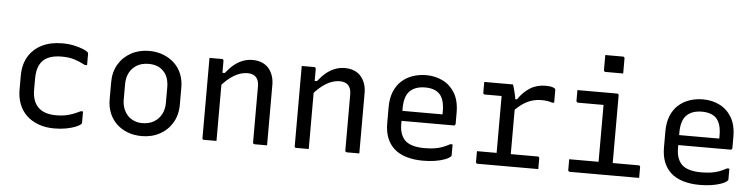

<svg xmlns="http://www.w3.org/2000/svg" viewBox="-47 -1003 4893 1244"><g transform="rotate(5 2400.0 -381.5)"><path d="M335 -543Q379 -543 414 -535Q449 -527 472 -517.5Q495 -508 502 -500Q506 -497 506.5 -494.5Q507 -492 507 -489Q507 -471 507 -453Q507 -435 507 -416H492Q457 -435 421.5 -446Q386 -457 339 -457Q285 -457 249.5 -440.5Q214 -424 196.5 -389Q179 -354 179 -301V-226Q179 -189 189 -161Q199 -133 218 -114Q237 -95 266 -85Q295 -75 337 -75Q369 -75 395 -80Q421 -85 444.5 -94Q468 -103 492 -115H507Q507 -97 507 -78.5Q507 -60 507 -42Q507 -40 506.5 -38Q506 -36 504 -34Q494 -23 469.5 -13Q445 -3 409 4Q373 11 331 11Q274 11 228.5 -5.5Q183 -22 151 -52Q119 -82 102 -124.5Q85 -167 85 -219V-310Q85 -384 116.5 -436Q148 -488 204 -515.5Q260 -543 335 -543Z M900 -543Q951 -543 993 -526.5Q1035 -510 1065.5 -481Q1096 -452 1112 -412Q1128 -372 1128 -324V-213Q1128 -147 1098.5 -96.5Q1069 -46 1017 -17.5Q965 11 900 11Q849 11 807 -5Q765 -21 734.5 -50.5Q704 -80 688 -120Q672 -160 672 -208V-319Q672 -386 701.5 -436Q731 -486 783 -514.5Q835 -543 900 -543ZM905 -459Q859 -459 827.5 -440Q796 -421 779.5 -389Q763 -357 763 -316V-215Q763 -182 773.5 -155.5Q784 -129 802 -110Q819 -93 842.5 -83Q866 -73 895 -73Q941 -73 972.5 -92.5Q1004 -112 1020.5 -144Q1037 -176 1037 -216V-317Q1037 -352 1027.5 -379Q1018 -406 999 -424Q983 -441 959 -450Q935 -459 905 -459Z M1714 0Q1692 0 1673.5 0Q1655 0 1633 0Q1630 0 1627.5 -1.5Q1625 -3 1623.5 -5Q1622 -7 1622 -11Q1622 -72 1622 -132.5Q1622 -193 1622 -253.5Q1622 -314 1622 -375Q1622 -416 1602.5 -435.5Q1583 -455 1547 -455Q1526 -455 1504 -448.5Q1482 -442 1460 -429Q1438 -416 1415.5 -396Q1393 -376 1370 -348V-443H1400Q1423 -473 1449.5 -495.5Q1476 -518 1507 -530.5Q1538 -543 1573 -543Q1607 -543 1633.5 -532Q1660 -521 1677.5 -501Q1695 -481 1704.5 -453.5Q1714 -426 1714 -393Q1714 -345 1714 -297Q1714 -249 1714 -200.5Q1714 -152 1714 -103Q1714 -77 1714 -51.5Q1714 -26 1714 0ZM1385 0Q1371 0 1358 0Q1345 0 1332 0Q1319 0 1304 0Q1301 0 1299 -0.5Q1297 -1 1295.5 -2.5Q1294 -4 1293.5 -6Q1293 -8 1293 -11Q1293 -64 1293 -117Q1293 -170 1293 -222Q1293 -274 1293 -327Q1293 -380 1293 -433Q1293 -465 1293 -490.5Q1293 -516 1293 -532Q1309 -532 1322.5 -532Q1336 -532 1348.5 -532Q1361 -532 1374 -532Q1378 -532 1380 -530.5Q1382 -529 1383.5 -527Q1385 -525 1385 -521Q1385 -435 1385 -348Q1385 -261 1385 -174Q1385 -87 1385 0Z M2314 0Q2292 0 2273.5 0Q2255 0 2233 0Q2230 0 2227.5 -1.5Q2225 -3 2223.5 -5Q2222 -7 2222 -11Q2222 -72 2222 -132.5Q2222 -193 2222 -253.5Q2222 -314 2222 -375Q2222 -416 2202.5 -435.5Q2183 -455 2147 -455Q2126 -455 2104 -448.5Q2082 -442 2060 -429Q2038 -416 2015.5 -396Q1993 -376 1970 -348V-443H2000Q2023 -473 2049.5 -495.5Q2076 -518 2107 -530.5Q2138 -543 2173 -543Q2207 -543 2233.5 -532Q2260 -521 2277.5 -501Q2295 -481 2304.5 -453.5Q2314 -426 2314 -393Q2314 -345 2314 -297Q2314 -249 2314 -200.5Q2314 -152 2314 -103Q2314 -77 2314 -51.5Q2314 -26 2314 0ZM1985 0Q1971 0 1958 0Q1945 0 1932 0Q1919 0 1904 0Q1901 0 1899 -0.5Q1897 -1 1895.5 -2.5Q1894 -4 1893.5 -6Q1893 -8 1893 -11Q1893 -64 1893 -117Q1893 -170 1893 -222Q1893 -274 1893 -327Q1893 -380 1893 -433Q1893 -465 1893 -490.5Q1893 -516 1893 -532Q1909 -532 1922.5 -532Q1936 -532 1948.5 -532Q1961 -532 1974 -532Q1978 -532 1980 -530.5Q1982 -529 1983.5 -527Q1985 -525 1985 -521Q1985 -435 1985 -348Q1985 -261 1985 -174Q1985 -87 1985 0Z M2703 -543Q2762 -543 2811 -518.5Q2860 -494 2889.5 -444.5Q2919 -395 2919 -318V-245Q2919 -242 2917.5 -239.5Q2916 -237 2914 -235.5Q2912 -234 2908 -234H2649Q2632 -234 2615 -234Q2598 -234 2582 -234H2552L2539 -299H2829Q2829 -304 2829 -309Q2829 -314 2829 -319Q2829 -358 2820.5 -386.5Q2812 -415 2794 -433Q2778 -448 2755 -455.5Q2732 -463 2703 -463Q2638 -463 2603 -428.5Q2568 -394 2568 -316V-211Q2568 -189 2572 -170.5Q2576 -152 2583.5 -137Q2591 -122 2602 -110Q2622 -90 2654.5 -80.5Q2687 -71 2730 -71Q2766 -71 2794 -75Q2822 -79 2846.5 -88Q2871 -97 2896 -111H2911Q2911 -93 2911 -75Q2911 -57 2911 -40Q2911 -38 2910 -36Q2909 -34 2907 -32Q2895 -20 2868 -10Q2841 0 2805 5.5Q2769 11 2729 11Q2668 11 2620 -3.5Q2572 -18 2540.5 -46.5Q2509 -75 2493 -116Q2477 -157 2477 -211V-315Q2477 -373 2494.5 -416Q2512 -459 2543 -487Q2574 -515 2615 -529Q2656 -543 2703 -543Z M3200 -49V-95Q3200 -111 3200 -127Q3200 -143 3200 -159.5Q3200 -176 3200 -191Q3200 -235 3200 -278Q3200 -321 3200 -364.5Q3200 -408 3200 -451H3185Q3162 -451 3137.5 -451Q3113 -451 3091 -451Q3086 -451 3083 -454Q3080 -457 3080 -462Q3080 -480 3080 -497Q3080 -514 3080 -532Q3092 -532 3106.5 -532Q3121 -532 3136 -532Q3151 -532 3167 -532Q3183 -532 3199.5 -532Q3216 -532 3233 -532Q3250 -532 3267 -532Q3267 -532 3269.5 -525Q3272 -518 3275 -506.5Q3278 -495 3281.5 -481Q3285 -467 3288 -452Q3291 -437 3292 -423Q3292 -386 3292 -339.5Q3292 -293 3292 -243Q3292 -193 3292 -142Q3292 -91 3292 -44ZM3271 -438H3301Q3333 -486 3377 -514Q3421 -542 3479 -542Q3505 -542 3519.5 -538Q3534 -534 3539 -529Q3542 -527 3542.5 -524Q3543 -521 3543 -517Q3543 -497 3543 -477Q3543 -457 3543 -437H3528Q3511 -443 3495 -445Q3479 -447 3460 -447Q3430 -447 3400 -438.5Q3370 -430 3339.5 -409.5Q3309 -389 3276 -353ZM3072 -81H3467Q3471 -81 3473 -79.5Q3475 -78 3476.5 -76Q3478 -74 3478 -70Q3478 -58 3478 -46.5Q3478 -35 3478 -23.5Q3478 -12 3478 0H3083Q3078 0 3075 -3Q3072 -6 3072 -11Q3072 -23 3072 -34.5Q3072 -46 3072 -57.5Q3072 -69 3072 -81Z M3863 -56V-96Q3863 -117 3863 -138.5Q3863 -160 3863 -181Q3863 -208 3863 -235Q3863 -262 3863 -289Q3863 -316 3863 -343Q3863 -370 3863 -397Q3863 -424 3863 -451H3848Q3823 -451 3798 -451Q3773 -451 3748 -451Q3723 -451 3697 -451Q3694 -451 3691.5 -452.5Q3689 -454 3687.5 -456.5Q3686 -459 3686 -462Q3686 -480 3686 -497Q3686 -514 3686 -532Q3729 -532 3772 -532Q3815 -532 3858 -532Q3901 -532 3944 -532Q3948 -532 3950 -530.5Q3952 -529 3953.5 -527Q3955 -525 3955 -521Q3955 -473 3955 -425.5Q3955 -378 3955 -331Q3955 -284 3955 -237.5Q3955 -191 3955 -145.5Q3955 -100 3955 -56ZM3672 -81H4123Q4127 -81 4129 -79.5Q4131 -78 4132.5 -76Q4134 -74 4134 -70Q4134 -58 4134 -46.5Q4134 -35 4134 -23.5Q4134 -12 4134 0H3683Q3680 0 3677.5 -1.5Q3675 -3 3673.5 -5Q3672 -7 3672 -11Q3672 -23 3672 -34.5Q3672 -46 3672 -57.5Q3672 -69 3672 -81ZM3846 -774Q3860 -774 3874.5 -774Q3889 -774 3903.5 -774Q3918 -774 3932.5 -774Q3947 -774 3961 -774Q3966 -774 3969 -771Q3972 -768 3972 -763V-665Q3958 -665 3943.5 -665Q3929 -665 3914.5 -665Q3900 -665 3885.5 -665Q3871 -665 3857 -665Q3852 -665 3849 -668Q3846 -671 3846 -676Z M4503 -543Q4562 -543 4611 -518.5Q4660 -494 4689.5 -444.5Q4719 -395 4719 -318V-245Q4719 -242 4717.5 -239.5Q4716 -237 4714 -235.5Q4712 -234 4708 -234H4449Q4432 -234 4415 -234Q4398 -234 4382 -234H4352L4339 -299H4629Q4629 -304 4629 -309Q4629 -314 4629 -319Q4629 -358 4620.5 -386.5Q4612 -415 4594 -433Q4578 -448 4555 -455.5Q4532 -463 4503 -463Q4438 -463 4403 -428.5Q4368 -394 4368 -316V-211Q4368 -189 4372 -170.5Q4376 -152 4383.5 -137Q4391 -122 4402 -110Q4422 -90 4454.5 -80.5Q4487 -71 4530 -71Q4566 -71 4594 -75Q4622 -79 4646.5 -88Q4671 -97 4696 -111H4711Q4711 -93 4711 -75Q4711 -57 4711 -40Q4711 -38 4710 -36Q4709 -34 4707 -32Q4695 -20 4668 -10Q4641 0 4605 5.5Q4569 11 4529 11Q4468 11 4420 -3.5Q4372 -18 4340.5 -46.5Q4309 -75 4293 -116Q4277 -157 4277 -211V-315Q4277 -373 4294.5 -416Q4312 -459 4343 -487Q4374 -515 4415 -529Q4456 -543 4503 -543Z"/></g></svg>

Font: RecMonoLinear Nerd Font Mono
Style: Regular
Weight: 400
Monospace: yes
Version: Version 1.085; ttfautohint (v1.8.4.7-5d5b);Nerd Fonts 3.2.1